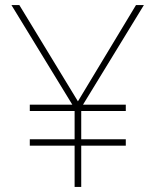

<svg xmlns="http://www.w3.org/2000/svg" viewBox="-20 -800 610 754"><path d="M286 -402 56 -780H25L264 -389H97V-364H273V-253H97V-228H273V-66H299V-228H474V-253H299V-364H474V-389H306L545 -780H514Z"/></svg>

Font: Noto Sans Malayalam UI Thin
Style: Regular
Weight: 100
Designer: Jelle Bosma - Monotype Design Team
Foundry: Monotype Imaging Inc.
Version: Version 2.104